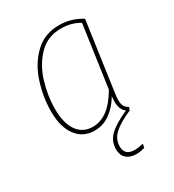

<svg xmlns="http://www.w3.org/2000/svg" viewBox="-179 -631 858 947"><g transform="rotate(-30 249.5 -158.0)"><path d="M373 -62Q373 -41 380 -28Q387 -15 403 -7L396 10Q329 39 297 68.5Q265 98 265 139Q265 191 321 191Q342 191 371 184L366 206Q339 213 319 213Q283 213 262.5 194.5Q242 176 242 143Q242 96 275.5 64Q309 32 380 1Q353 -20 353 -66Q353 -75 355 -95Q326 -46 286 -18Q246 10 199 10Q133 10 95.5 -40.5Q58 -91 58 -178Q58 -260 84 -341Q110 -422 165.5 -475.5Q221 -529 304 -529Q373 -529 432 -492L378 -112Q373 -79 373 -62ZM359 -131 409 -482Q363 -510 304 -510Q228 -510 178 -459Q128 -408 104.5 -332Q81 -256 81 -179Q81 -100 112 -55.5Q143 -11 200 -11Q291 -11 359 -131Z"/></g></svg>

Font: Fira Sans Condensed Thin
Style: Italic
Weight: 250
Width: 3
Italic angle: -8°
Designer: Carrois Corporate & Edenspiekermann AG
Foundry: Carrois Corporate GbR & Edenspiekermann AG
Version: Version 4.203